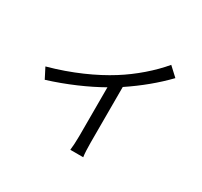

<svg xmlns="http://www.w3.org/2000/svg" viewBox="-164 -1006 1328 1260"><g transform="rotate(30 500.0 -376.0)"><path d="M86 -361 126 -283C265 -326 402 -386 507 -446V-76C507 -38 504 12 501 31H599C595 11 593 -38 593 -76V-498C695 -566 787 -642 863 -721L796 -783C727 -700 627 -613 523 -548C412 -478 259 -408 86 -361Z"/></g></svg>

Font: Noto Sans CJK JP
Style: Regular
Weight: 400
Designer: Ryoko NISHIZUKA 西塚涼子 (kana, bopomofo & ideographs); Paul D. Hunt (Latin, Greek & Cyrillic); Sandoll Communications 산돌커뮤니
Foundry: Adobe
Version: Version 2.004;hotconv 1.0.118;makeotfexe 2.5.65603